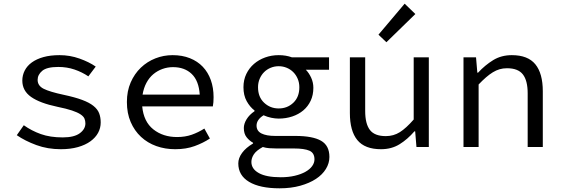

<svg xmlns="http://www.w3.org/2000/svg" viewBox="-20 -797 3040 1041"><path d="M310 12Q238 12 177 -10.5Q116 -33 71 -64L109 -118Q151 -88 201.5 -70Q252 -52 320 -52Q382 -52 412.5 -74.5Q443 -97 443 -128Q443 -142 438 -154Q433 -166 416.5 -177Q400 -188 370 -198Q340 -208 291 -218Q196 -238 148.5 -271.5Q101 -305 101 -360Q101 -389 114 -414.5Q127 -440 152.5 -458.5Q178 -477 215.5 -487.5Q253 -498 303 -498Q359 -498 411 -479.5Q463 -461 499 -436L459 -383Q425 -406 384 -420Q343 -434 296 -434Q234 -434 209 -413Q184 -392 184 -364Q184 -332 217 -315.5Q250 -299 325 -283Q386 -270 425 -255.5Q464 -241 486.5 -223Q509 -205 517.5 -183Q526 -161 526 -133Q526 -103 512 -77Q498 -51 470.5 -31Q443 -11 402.5 0.5Q362 12 310 12Z M930 12Q875 12 827.5 -5Q780 -22 744.5 -55Q709 -88 688.5 -135.5Q668 -183 668 -244Q668 -303 688.5 -350Q709 -397 743.5 -430Q778 -463 822.5 -480.5Q867 -498 916 -498Q968 -498 1009.5 -481.5Q1051 -465 1079.5 -435Q1108 -405 1123 -363Q1138 -321 1138 -270Q1138 -256 1137 -243Q1136 -230 1134 -220H751Q759 -137 811.5 -95.5Q864 -54 940 -54Q984 -54 1019.5 -66.5Q1055 -79 1088 -100L1118 -46Q1082 -22 1035.5 -5Q989 12 930 12ZM918 -433Q888 -433 860.5 -423Q833 -413 811 -394.5Q789 -376 774 -348Q759 -320 753 -284H1063Q1058 -359 1019.5 -396Q981 -433 918 -433Z M1496 224Q1389 224 1330.5 189Q1272 154 1272 89Q1272 60 1292.5 32Q1313 4 1352 -19V-23Q1332 -34 1317 -53Q1302 -72 1302 -103Q1302 -126 1317 -150.5Q1332 -175 1360 -194V-198Q1335 -217 1317.5 -248.5Q1300 -280 1300 -324Q1300 -364 1315.5 -396Q1331 -428 1357 -450.5Q1383 -473 1417.5 -485.5Q1452 -498 1491 -498Q1531 -498 1563 -486H1764V-419H1638Q1655 -402 1667 -376Q1679 -350 1679 -321Q1679 -282 1664.5 -251Q1650 -220 1624.5 -198.5Q1599 -177 1564.5 -165.5Q1530 -154 1491 -154Q1472 -154 1450.5 -158.5Q1429 -163 1409 -172Q1371 -148 1371 -116Q1371 -87 1397.5 -73.5Q1424 -60 1472 -60H1581Q1675 -60 1720.5 -34Q1766 -8 1766 54Q1766 88 1747 119Q1728 150 1693 173Q1658 196 1608 210Q1558 224 1496 224ZM1491 -209Q1538 -209 1570.5 -240Q1603 -271 1603 -324Q1603 -349 1594 -370Q1585 -391 1570 -406Q1555 -421 1534.5 -429.5Q1514 -438 1491 -438Q1468 -438 1447.5 -429.5Q1427 -421 1412 -406Q1397 -391 1388 -370Q1379 -349 1379 -324Q1379 -271 1412 -240Q1445 -209 1491 -209ZM1502 164Q1544 164 1578 156Q1612 148 1636 134.5Q1660 121 1672.5 103.5Q1685 86 1685 67Q1685 32 1657.5 20Q1630 8 1574 8H1479Q1458 8 1439.5 6.5Q1421 5 1405 0Q1370 19 1356.5 39.5Q1343 60 1343 81Q1343 119 1383.5 141.5Q1424 164 1502 164Z M2046 12Q1958 12 1917.5 -37.5Q1877 -87 1877 -184V-486H1960V-195Q1960 -126 1985.5 -92.5Q2011 -59 2072 -59Q2114 -59 2148 -80.5Q2182 -102 2223 -149V-486H2305V0H2238L2231 -85H2227Q2190 -42 2146.5 -15Q2103 12 2046 12ZM2075 -568 2032 -609 2174 -777 2232 -721Z M2493 0V-486H2561L2568 -403H2572Q2610 -444 2654 -471Q2698 -498 2755 -498Q2842 -498 2882.5 -448.5Q2923 -399 2923 -302V0H2841V-291Q2841 -360 2815 -393.5Q2789 -427 2729 -427Q2707 -427 2688.5 -421.5Q2670 -416 2652 -405Q2634 -394 2615 -377.5Q2596 -361 2575 -339V0Z"/></svg>

Font: Source Code Pro
Style: Regular
Weight: 400
Monospace: yes
Designer: Paul D. Hunt, Teo Tuominen
Foundry: Adobe Systems Incorporated
Version: Version 2.030;PS 1.000;hotconv 16.6.51;makeotf.lib2.5.65220